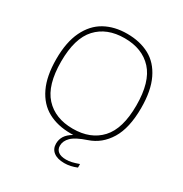

<svg xmlns="http://www.w3.org/2000/svg" viewBox="-212 -909 1210 1269"><g transform="rotate(30 393.0 -274.5)"><path d="M376 114Q376 142.5 396.5 158.2Q417 174 456 174Q478 174 499.5 169Q521 164 552 153V180Q504.5 200 458 200Q405 200 376 177.5Q347 155 347 115Q347 83 363.2 57Q379.5 31 417 9H397Q296.5 9 223.2 -31Q150 -71 109.5 -155.8Q69 -240.5 69 -370Q69 -499 110 -583.8Q151 -668.5 223.5 -708.8Q296 -749 393 -749Q490.5 -749 563 -710Q635.5 -671 676.2 -586.2Q717 -501.5 717 -370Q717 -216.5 663.2 -128.5Q609.5 -40.5 518 -10Q437.5 17 406.8 47.2Q376 77.5 376 114ZM681 -368Q681 -548 604.5 -631.5Q528 -715 393 -715Q258 -715 181.5 -632.2Q105 -549.5 105 -372Q105 -192 181.5 -108.5Q258 -25 393 -25Q528 -25 604.5 -107.8Q681 -190.5 681 -368Z"/></g></svg>

Font: Encode Sans Expanded Thin
Style: Regular
Weight: 250
Width: 7
Designer: Multiple Designers
Foundry: Impallari Type
Version: Version 2.000